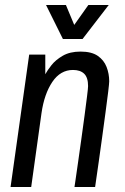

<svg xmlns="http://www.w3.org/2000/svg" viewBox="-20 -743 496 763"><path d="M22 0 96 -526H160V-448Q168 -463 184.5 -484Q201 -505 229.5 -521.5Q258 -538 300 -538Q344 -538 368.5 -521Q393 -504 403.5 -477Q414 -450 414 -420Q414 -412 410 -378.5Q406 -345 399.5 -297.5Q393 -250 386 -198Q379 -146 372.5 -101Q366 -56 362 -28Q358 0 358 0H276Q276 0 280 -27Q284 -54 290 -96.5Q296 -139 303 -188.5Q310 -238 316 -283.5Q322 -329 326 -361Q330 -393 330 -401Q330 -435 314.5 -450Q299 -465 270 -465Q220 -465 188 -417.5Q156 -370 145 -294L104 0ZM230 -588 163 -723H242L275 -644L331 -723H412L308 -588Z"/></svg>

Font: Archivo Narrow
Style: Italic
Weight: 400
Italic angle: -8°
Designer: Hector Gatti
Foundry: Omnibus-Type
Version: Version 3.002